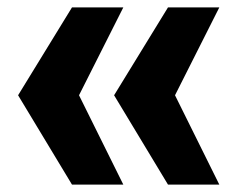

<svg xmlns="http://www.w3.org/2000/svg" viewBox="-20 -557 647 520"><path d="M175 -57 29 -299 175 -537H314L194 -299L314 -57ZM435 -57 289 -299 435 -537H574L454 -299L574 -57Z"/></svg>

Font: Hubot Sans
Style: Bold
Weight: 700
Designer: Deni Anggara
Foundry: GitHub, Inc., Subsidiary of Microsoft Corporation
Version: Version 2.000